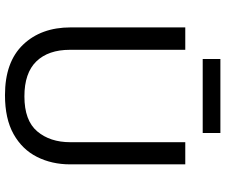

<svg xmlns="http://www.w3.org/2000/svg" viewBox="-87 -808 905 771"><g transform="rotate(90 365.5 -422.5)"><path d="M640 -252Q640 -178 610 -118.5Q580 -59 518.5 -24.5Q457 10 362 10Q229 10 159.5 -62.5Q90 -135 90 -254V-714H180V-251Q180 -164 226.5 -116Q273 -68 367 -68Q464 -68 507.5 -119.5Q551 -171 551 -252V-714H640ZM514 -855V-784H217V-855Z"/></g></svg>

Font: Noto Sans Sogdian
Style: Regular
Weight: 400
Designer: Monotype Design Team
Foundry: Monotype Imaging Inc.
Version: Version 2.002; ttfautohint (v1.8.4.7-5d5b)